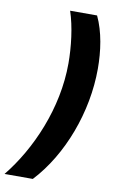

<svg xmlns="http://www.w3.org/2000/svg" viewBox="-171 -786 597 996"><g transform="rotate(10 128.0 -288.5)"><path d="M-73 158H76C219 5 309 -235 309 -463C309 -556 295 -655 257 -735H115C142 -655 154 -550 154 -464C154 -228 52 4 -73 158Z"/></g></svg>

Font: Noto Sans UI SemiCondensed Black
Style: Italic
Weight: 900
Width: 4
Italic angle: -372°
Designer: Monotype Design Team
Foundry: Monotype Imaging Inc.
Version: Version 1.901